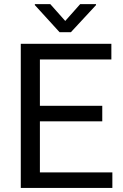

<svg xmlns="http://www.w3.org/2000/svg" viewBox="-20 -927 608 947"><path d="M534.2 -76.7V0H82.5V-710.9H529.3V-633.8H176.8V-405.3H484.4V-328.6H176.8V-76.7ZM228 -906.7 301.8 -823.7 375.5 -906.7H453.6V-901.9L329.6 -768.1H273.9L151.9 -901.9V-906.7Z"/></svg>

Font: Vazirmatn RD
Style: Regular
Weight: 400
Designer: Saber Rastikerdar
Foundry: Saber Rastikerdar
Version: Version 32.102